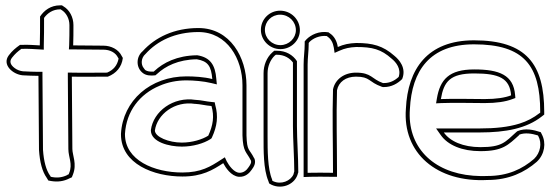

<svg xmlns="http://www.w3.org/2000/svg" viewBox="-20 -650 2074 719"><path d="M13 -443C-14 -407 29 -371 65 -368C86 -367 104 -366 124 -366C124 -274 126 -180 126 -90V-89C129 -43 138 -8 155 16L161 26L172 28C196 32 219 29 240 18L249 14L253 4C269 -36 251 -69 251 -92C251 -180 249 -271 249 -363C292 -362 336 -363 378 -363H384C415 -375 436 -399 440 -433L436 -440C424 -465 396 -479 367 -479C329 -479 293 -480 254 -480C255 -504 255 -530 255 -556C255 -586 240 -613 218 -626L212 -630H205C170 -630 145 -611 130 -588V-580C130 -544 130 -514 129 -480C109 -481 87 -483 62 -482H55C38 -470 26 -460 13 -443ZM25 -434C36 -448 46 -457 60 -467H62C87 -468 107 -466 128 -465L144 -464V-480C145 -514 145 -544 145 -580V-583C158 -601 178 -615 205 -615H207L210 -613C227 -603 240 -581 240 -556C240 -530 240 -505 239 -481L238 -465H254C293 -465 329 -464 367 -464C392 -464 413 -453 422 -434L423 -433L424 -430C419 -405 405 -388 381 -378H378C336 -378 292 -377 249 -378H234V-363C234 -271 236 -180 236 -92C236 -61 253 -36 239 -2L237 3L233 4V5C215 14 196 17 175 13L170 12L168 8L167 7C153 -13 144 -45 141 -89V-90C141 -180 139 -274 139 -366V-381H124C105 -381 87 -382 66 -383C56 -384 44 -388 35 -395C19 -407 14 -420 25 -434Z M433 -147C433 -36 556 11 663 11C737 11 776 -13 816 -39C825 -22 845 9 874 12C899 14 915 -3 923 -15C931 -26 939 -39 933 -56L932 -57C913 -95 905 -82 903 -143V-331C903 -433 843 -545 723 -545C632 -545 561 -510 514 -458C489 -437 488 -395 517 -375C529 -367 544 -366 562 -368L568 -373C599 -402 647 -427 717 -428C759 -421 771 -402 775 -354C744 -362 706 -364 678 -364C544 -364 440 -274 433 -149ZM448 -147V-149C453 -233 503 -298 578 -329C608 -342 642 -349 678 -349C705 -349 742 -346 771 -339L792 -334L790 -355C786 -406 768 -435 719 -443H718H717C643 -442 591 -415 558 -384L556 -382C540 -381 532 -383 525 -387C522 -389 521 -392 519 -394C506 -409 509 -434 524 -447L525 -448C569 -497 636 -530 723 -530C831 -530 888 -429 888 -331V-143C890 -80 903 -82 919 -50L920 -48C922 -41 918 -34 911 -24C904 -13 892 -2 875 -3C856 -5 838 -29 829 -46L822 -61L808 -52C768 -26 733 -4 663 -4C557 -4 448 -50 448 -147ZM545 -160C547 -118 613 -101 661 -101C703 -101 743 -113 768 -129L772 -132L774 -136C793 -177 798 -215 786 -257L784 -267L773 -268C751 -270 734 -275 713 -276H712C629 -289 554 -233 545 -163V-162ZM560 -161C568 -222 635 -273 710 -261H712C731 -260 748 -255 772 -253C783 -215 778 -181 760 -142C738 -128 700 -116 661 -116C612 -116 561 -137 560 -161Z M957 -538C957 -499 990 -466 1030 -466C1070 -466 1103 -498 1103 -537C1103 -577 1070 -610 1029 -610C989 -610 957 -578 957 -538ZM967 -138C967 -88 966 -17 985 28L988 37L997 42C1038 61 1087 39 1096 -2L1097 -4V-7C1097 -61 1092 -129 1092 -178V-421C1077 -444 1051 -460 1017 -460H1007L999 -453C979 -435 967 -406 967 -376ZM972 -538C972 -570 997 -595 1029 -595C1062 -595 1088 -569 1088 -537C1088 -507 1062 -481 1030 -481C998 -481 972 -507 972 -538ZM982 -138V-376C982 -402 993 -427 1009 -442L1013 -445H1017C1045 -445 1065 -432 1077 -416V-178C1077 -129 1082 -58 1082 -8L1081 -5C1080 -2 1080 0 1079 3C1068 28 1033 42 1004 29L1000 27L999 23V22C982 -18 982 -88 982 -138Z M1117 13 1143 12C1168 11 1190 12 1217 12H1242V-13C1242 -114 1239 -214 1242 -312C1248 -343 1275 -363 1313 -363C1367 -363 1359 -343 1410 -325L1414 -324H1418C1446 -324 1469 -337 1486 -354C1503 -396 1474 -427 1457 -441C1414 -479 1375 -489 1314 -489C1288 -488 1267 -484 1245 -474C1242 -495 1232 -515 1214 -526L1210 -529C1174 -535 1144 -519 1128 -503L1121 -495V-485C1121 -460 1117 -435 1117 -408ZM1132 -3V-408C1132 -434 1136 -458 1136 -485V-489L1139 -493C1152 -506 1176 -518 1204 -515L1205 -514H1206V-513C1219 -505 1227 -490 1230 -472L1233 -452L1251 -460C1271 -469 1290 -473 1314 -474C1374 -474 1407 -466 1447 -430C1463 -417 1483 -393 1473 -362C1458 -348 1440 -339 1418 -339H1416H1414C1371 -354 1372 -378 1313 -378C1270 -378 1235 -354 1227 -315V-314V-312C1224 -213 1227 -114 1227 -13V-3H1217C1190 -3 1168 -4 1142 -3Z M1500 -243C1487 -77 1615 34 1806 24C1886 24 1945 -5 1990 -44C2020 -72 2026 -115 2009 -147L2005 -155C1978 -164 1947 -171 1918 -159L1914 -156C1871 -117 1860 -99 1779 -99C1714 -99 1665 -121 1642 -154H1777C1874 -154 1952 -169 2009 -214L2018 -221V-231C2018 -410 1951 -499 1755 -499C1580 -499 1507 -391 1500 -243ZM1515 -242C1522 -385 1589 -484 1755 -484C1943 -484 2003 -404 2003 -231V-228L2000 -226C1978 -209 1954 -196 1925 -187C1883 -174 1834 -169 1777 -169H1613L1630 -145C1657 -106 1711 -84 1779 -84C1863 -84 1883 -107 1924 -144L1925 -146C1947 -154 1971 -150 1994 -143L1996 -140C2010 -114 2004 -78 1980 -55C1936 -17 1882 9 1806 9H1805C1786 10 1769 9 1752 8C1599 -4 1504 -102 1515 -242ZM1613 -263 1632 -264C1686 -266 1743 -264 1795 -264C1839 -264 1873 -269 1899 -279L1910 -283L1909 -294C1903 -369 1850 -390 1756 -390C1661 -390 1628 -352 1616 -281ZM1631 -279C1642 -345 1666 -375 1756 -375C1849 -375 1889 -357 1894 -293C1871 -284 1838 -279 1795 -279C1743 -279 1686 -281 1631 -279Z"/></svg>

Font: Snowfall
Style: BlkOl
Weight: 900
Designer: Jasper
Foundry: Cannot Into Space Fonts
Version: Version 0.9